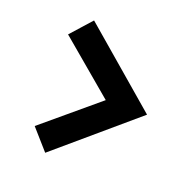

<svg xmlns="http://www.w3.org/2000/svg" viewBox="-112 -762 823 829"><g transform="rotate(20 300.0 -347.5)"><path d="M183 -652 537 -348 180 -43 98 -136 348 -346 98 -557Z"/></g></svg>

Font: Red Hat Mono VF Light
Style: Regular
Weight: 300
Monospace: yes
Designer: Pentagram, MCKL
Foundry: Pentagram, MCKL
Version: Version 1.023